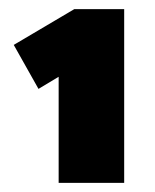

<svg xmlns="http://www.w3.org/2000/svg" viewBox="-20 -830 338 419"><path d="M108 -431V-736L134 -678L64 -636L10 -732L142 -810H251V-431H180Q165 -431 147.5 -431Q130 -431 108 -431Z"/></svg>

Font: Lexend Mega Black
Style: Regular
Weight: 900
Version: Version 1.007